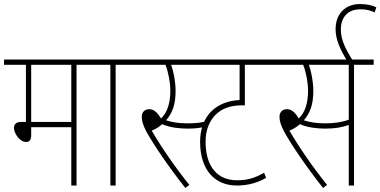

<svg xmlns="http://www.w3.org/2000/svg" viewBox="-20 -916 1878 948"><path d="M358 -596H455V-622H0V-596H108V-314H85C58 -314 49 -301 49 -284C49 -258 77 -215 109 -215C124 -215 134 -224 134 -249V-288H332V0H358ZM332 -596V-314H134V-596Z M551 -596H648V-622H442V-596H525V0H551Z M905 -307C861 -307 828 -313 800 -322C831 -357 847 -400 847 -467C847 -512 837 -564 825 -596H941V-622H635V-596H797C811 -561 821 -509 821 -468C821 -407 806 -360 775 -331C755 -364 738 -377 716 -377C697 -377 680 -364 680 -340C680 -319 686 -298 704 -264C738 -203 808 -98 895 12L915 -3C847 -87 778 -187 729 -271C747 -278 765 -289 781 -303C817 -286 868 -281 906 -281C942 -281 969 -284 994 -291L990 -315C964 -309 938 -307 905 -307Z M1327 -596V-622H921V-596H1163V-422C1049 -417 968 -345 968 -216C968 -75 1042 0 1149 0C1204 0 1251 -13 1294 -38L1284 -63C1238 -37 1203 -26 1150 -26C1058 -26 995 -88 995 -217C995 -272 1013 -319 1046 -351C1077 -380 1116 -396 1177 -396H1189V-596Z M1728 -596H1825V-622H1315V-596H1477C1491 -561 1501 -509 1501 -468C1501 -407 1486 -360 1455 -331C1435 -364 1418 -377 1396 -377C1377 -377 1360 -364 1360 -340C1360 -319 1366 -298 1384 -264C1418 -203 1488 -98 1575 12L1595 -3C1527 -87 1458 -187 1409 -271C1427 -278 1445 -289 1461 -303C1497 -286 1548 -281 1586 -281C1634 -281 1668 -287 1702 -299V0H1728ZM1585 -307C1541 -307 1508 -313 1480 -322C1511 -357 1527 -400 1527 -467C1527 -512 1517 -564 1505 -596H1702V-325C1667 -312 1629 -307 1585 -307Z M1694 -615H1723C1683 -679 1663 -721 1663 -771C1663 -827 1694 -870 1759 -870C1788 -870 1808 -865 1830 -855L1838 -880C1817 -890 1792 -896 1757 -896C1688 -896 1637 -851 1637 -772C1637 -724 1656 -678 1694 -615Z"/></svg>

Font: Noto Sans Condensed Thin
Style: Regular
Weight: 100
Width: 3
Designer: Monotype Design Team
Foundry: Monotype Imaging Inc.
Version: Version 2.013